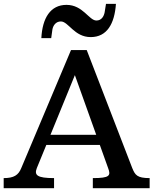

<svg xmlns="http://www.w3.org/2000/svg" viewBox="-20 -998 822 1018"><path d="M-0.5 0H266.6V-53.7C176.3 -53.7 160.6 -69.3 175.3 -106.9L225.6 -229.5H509.3L553.2 -106.9C568.4 -66.9 562.5 -53.7 472.2 -53.7V0H773.4V-53.7C706.5 -53.7 696.3 -70.3 681.2 -106.9L439.9 -732.4H356.4L92.8 -106.9C77.6 -69.3 53.7 -53.7 -0.5 -53.7ZM247.6 -283.2 377 -599.6 490.2 -283.2ZM460.9 -801.3C546.9 -801.3 587.4 -871.6 594.7 -977.5H542L534.7 -932.1C530.8 -912.1 518.6 -889.2 491.2 -889.2C451.7 -889.2 419.9 -972.2 332.5 -972.2C247.1 -972.2 204.6 -901.9 199.2 -795.9H251.5L257.8 -841.3C261.2 -861.8 275.4 -884.3 302.7 -884.3C342.8 -884.3 374 -801.3 460.9 -801.3Z"/></svg>

Font: Arbutus Slab
Style: Regular
Weight: 400
Designer: Karolina Lach
Foundry: Karolina Lach
Version: Version 1.001